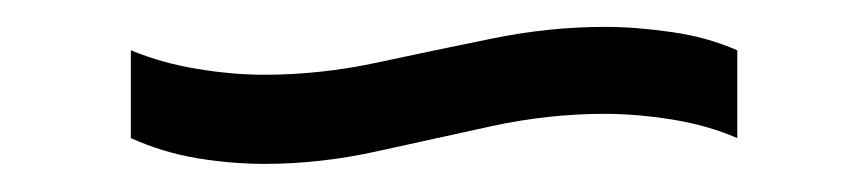

<svg xmlns="http://www.w3.org/2000/svg" viewBox="-20 -420 633 140"><path d="M172.8 -300.5Q149.2 -300.5 124 -304.6Q98.7 -308.8 75.4 -319.3V-383.3Q98.7 -373.8 124.2 -369.7Q149.6 -365.5 172.8 -365.5Q213.7 -365.5 255.1 -374.4Q296.5 -383.3 338.4 -391.8Q380.2 -400.4 421.1 -400.4Q443.7 -400.4 469.8 -396.6Q496 -392.9 517.6 -383.3V-319.3Q496 -328.7 469.8 -332.9Q443.7 -337 421.1 -337Q380.2 -337 338.8 -328.1Q297.4 -319.1 255.5 -309.8Q213.7 -300.5 172.8 -300.5Z"/></svg>

Font: Pathway Extreme 8pt Thin
Style: Regular
Weight: 100
Designer: Eduardo Rodriguez Tunni
Foundry: Eduardo Rodriguez Tunni
Version: Version 1.000